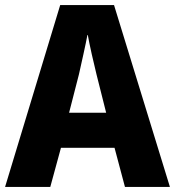

<svg xmlns="http://www.w3.org/2000/svg" viewBox="-20 -736 689 756"><path d="M472 0H649L429 -716H217L0 0H178L220 -154H431ZM360 -443 398 -292H252L291 -444C301 -489 317 -559 325 -602C332 -561 350 -483 360 -443Z"/></svg>

Font: Noto Sans Thai Looped SemiCondensed ExtraBold
Style: Regular
Weight: 800
Width: 4
Designer: Sasikarn Vongin, Ben Mitchell
Foundry: The Fontpad Ltd
Version: Version 1.001